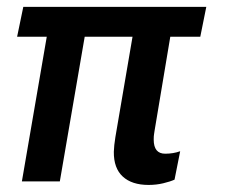

<svg xmlns="http://www.w3.org/2000/svg" viewBox="-20 -514 646 544"><path d="M28.5 -410 46 -494.5H564.5L547.5 -410H462.5L418 -144Q417.5 -139 416.5 -134Q415.5 -129 415.5 -118.5Q415.5 -78.5 448 -78.5Q471 -78.5 490.5 -85.5L474.5 -5Q462.5 0.5 442.8 5.2Q423 10 401 10Q353.5 10 327.8 -13.8Q302 -37.5 302.5 -84Q303 -101.5 307 -126L355.5 -410H220L149.5 0H42L112.5 -410Z"/></svg>

Font: Cabin Condensed SemiBold
Style: Italic
Weight: 600
Width: 3
Italic angle: -10°
Designer: Pablo Impallari
Foundry: Pablo Impallari. http://www.impallari.com Igino Marini. http://www.ikern.com
Version: Version 3.001; ttfautohint (v1.8.3)